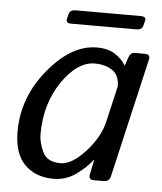

<svg xmlns="http://www.w3.org/2000/svg" viewBox="-50 -703 636 755"><g transform="rotate(5 268.5 -325.5)"><path d="M205.1 -605.5Q183.1 -605.5 187 -622.6L191.9 -642.1Q195.8 -659.2 217.8 -659.2H475.6Q497.6 -659.2 493.7 -642.1L488.8 -622.6Q484.9 -605.5 462.9 -605.5ZM32.2 -165.5Q32.2 -299.8 123.3 -410.4Q214.4 -521 314.5 -521Q358.4 -521 386.7 -502.7Q415 -484.4 428.7 -460H429.7L439.9 -490.7Q447.3 -512.7 463.9 -512.7H504.9Q526.9 -512.7 522 -490.7L413.6 -22Q408.7 0 386.7 0H347.2Q325.7 0 330.1 -22L342.3 -80.6H341.3Q317.4 -48.8 277.6 -20.3Q237.8 8.3 189 8.3Q118.2 8.3 75.2 -34.4Q32.2 -77.1 32.2 -165.5ZM123 -162.1Q123 -129.9 140.4 -92.5Q157.7 -55.2 211.4 -55.2Q255.4 -55.2 308.6 -113.3Q361.8 -171.4 376.5 -234.4L409.2 -376Q409.2 -419.9 381.1 -438.7Q353 -457.5 311.5 -457.5Q243.2 -457.5 183.1 -369.9Q123 -282.2 123 -162.1Z"/></g></svg>

Font: Istok Web
Style: Italic
Weight: 400
Italic angle: -13°
Designer: Andrey V. Panov
Foundry: Andrey V. Panov
Version: Version 1.0.2g